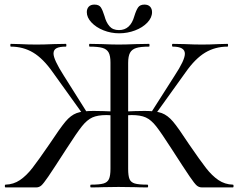

<svg xmlns="http://www.w3.org/2000/svg" viewBox="-20 -816 1038 836"><path d="M376 -12Q413 -12 430.5 -17Q448 -22 454.5 -36.5Q461 -51 461 -81V-544Q461 -573 453 -587.5Q445 -602 426 -607.5Q407 -613 370 -613Q368 -613 368 -619Q368 -625 370 -625L424 -624Q470 -622 496 -622Q526 -622 574 -624L629 -625Q631 -625 631 -619Q631 -613 629 -613Q592 -613 573 -607Q554 -601 546 -586Q538 -571 538 -542V-81Q538 -50 544 -36Q550 -22 567 -17Q584 -12 622 -12Q625 -12 625 -6Q625 0 622 0Q589 0 570 -1L496 -2L426 -1Q408 0 376 0Q373 0 373 -6Q373 -12 376 -12ZM4 -12Q39 -13 67 -32Q95 -51 121 -84.5Q147 -118 195 -188Q242 -259 265 -286.5Q288 -314 313.5 -323.5Q339 -333 387 -333Q423 -333 487 -330L486 -312Q476 -313 465.5 -314Q455 -315 444 -315Q405 -315 382 -304.5Q359 -294 337 -266.5Q315 -239 270 -169Q212 -79 190.5 -47.5Q169 -16 159.5 -8Q150 0 138 0H4Q1 0 1 -6Q1 -12 4 -12ZM27 -613Q25 -613 25 -619Q25 -625 27 -625L66 -624Q104 -622 139 -622Q171 -622 215 -624L267 -625Q269 -625 269 -619Q269 -613 267 -613Q239 -613 226 -606Q213 -599 213 -583Q213 -557 257 -488L359 -326L342 -317L210 -501Q168 -561 124.5 -587Q81 -613 27 -613ZM727 -168Q682 -238 660 -266Q638 -294 615 -304.5Q592 -315 553 -315Q542 -315 532 -314Q522 -313 513 -312L512 -330Q575 -333 610 -333Q659 -333 684.5 -323.5Q710 -314 733 -287Q756 -260 803 -188Q851 -118 877 -84.5Q903 -51 931 -32Q959 -13 994 -12Q997 -12 997 -6Q997 0 994 0H859Q847 0 837.5 -7.5Q828 -15 805.5 -48Q783 -81 727 -168ZM638 -326 740 -486Q785 -554 785 -582Q785 -613 732 -613Q729 -613 729 -619Q729 -625 732 -625L783 -624Q827 -622 859 -622Q894 -622 932 -624L971 -625Q973 -625 973 -619Q973 -613 971 -613Q917 -613 873.5 -587Q830 -561 788 -501L656 -317ZM565 -746Q573 -772 581.5 -784Q590 -796 609 -796Q625 -796 633.5 -787Q642 -778 642 -763Q642 -739 621.5 -717.5Q601 -696 568 -683.5Q535 -671 499 -671Q463 -671 430.5 -684Q398 -697 378 -718.5Q358 -740 358 -763Q358 -778 366.5 -787Q375 -796 391 -796Q411 -796 419 -784Q427 -772 435 -746Q442 -719 456.5 -702Q471 -685 498 -685Q548 -685 565 -746Z"/></svg>

Font: Cormorant Garamond Medium
Style: Regular
Weight: 500
Designer: Christian Thalmann (Catharsis Fonts)
Foundry: Catharsis Fonts
Version: Version 4.000